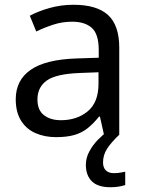

<svg xmlns="http://www.w3.org/2000/svg" viewBox="-20 -631 601 805"><path d="M288 -611Q386 -611 433 -568Q480 -525 480 -431V-66H416L399 -142H395Q372 -113 347.5 -93.5Q323 -74 291.5 -65Q260 -56 215 -56Q167 -56 128.5 -73Q90 -90 68 -125.5Q46 -161 46 -215Q46 -295 109 -338.5Q172 -382 303 -386L394 -389V-421Q394 -488 365 -514Q336 -540 283 -540Q241 -540 203 -527.5Q165 -515 132 -499L105 -565Q140 -584 188 -597.5Q236 -611 288 -611ZM314 -325Q214 -321 175.5 -293Q137 -265 137 -214Q137 -169 164.5 -148Q192 -127 235 -127Q303 -127 348 -164.5Q393 -202 393 -280V-328ZM412 50Q412 72 424 83.5Q436 95 457 95Q474 95 485.5 92.5Q497 90 505 89V145Q491 149 477 151.5Q463 154 443 154Q390 154 365 129Q340 104 340 60Q340 31 354.5 4Q369 -23 390.5 -45Q412 -67 432 -81L480 -66Q446 -34 429 -7.5Q412 19 412 50Z"/></svg>

Font: Noto Sans Malayalam UI
Style: Regular
Weight: 400
Designer: Jelle Bosma - Monotype Design Team
Foundry: Monotype Imaging Inc.
Version: Version 2.104